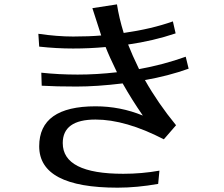

<svg xmlns="http://www.w3.org/2000/svg" viewBox="-20 -824 1040 892"><path d="M526.4 47.9Q162.1 47.9 162.1 -144.5Q162.1 -330.1 423.8 -330.1Q539.1 -330.1 643.6 -287.1Q592.8 -360.4 549.8 -436.5Q429.7 -421.9 335 -421.9Q240.2 -421.9 173.8 -425.8L171.9 -486.3Q252.9 -477.5 340.8 -477.5Q428.7 -477.5 523.4 -488.3Q486.3 -564.5 470.7 -605.5Q396.5 -598.6 319.3 -598.6Q242.2 -598.6 162.1 -607.4L158.2 -667Q246.1 -654.3 319.8 -654.3Q393.6 -654.3 450.2 -659.2Q428.7 -723.6 409.2 -786.1L523.4 -803.7Q533.2 -740.2 554.7 -670.9Q684.6 -689.5 783.2 -724.6L795.9 -668.9Q691.4 -633.8 575.2 -617.2Q593.8 -569.3 626 -502.9Q739.3 -523.4 842.8 -560.5L856.4 -504.9Q760.7 -470.7 653.3 -452.1Q713.9 -344.7 797.9 -242.2L741.2 -176.8Q563.5 -268.6 423.8 -268.6Q271.5 -268.6 271.5 -159.2Q271.5 -16.6 552.7 -16.6Q638.7 -16.6 720.7 -31.2L714.8 30.3Q616.2 47.9 526.4 47.9Z"/></svg>

Font: GenEi LateMin v2
Style: Medium
Weight: 500
Designer: o_tamon (Modified)
Foundry: o_tamon / Adobe Systems Incorporated / FONT 910 / Philipp H. Poll
Version: Version 2.1;Original Version 1.004